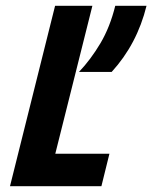

<svg xmlns="http://www.w3.org/2000/svg" viewBox="-20 -645 528 665"><path d="M14.6 0 170.8 -625H300L171.5 -112.5H359L331.2 0ZM253.5 -395.8Q294.4 -438.9 327.8 -495.1Q361.1 -551.4 379.2 -625H487.5Q454.9 -492.4 366.7 -395.8Z"/></svg>

Font: Afacad
Style: Bold Italic
Weight: 700
Italic angle: -14°
Designer: Kristian Moeller
Foundry: Dicotype
Version: Version 1.000; ttfautohint (v1.8.4.7-5d5b)